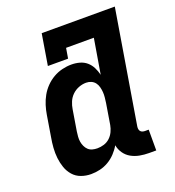

<svg xmlns="http://www.w3.org/2000/svg" viewBox="-135 -841 869 955"><g transform="rotate(-20 300.0 -363.5)"><path d="M185 8Q158 8 133 -1Q108 -10 91 -29.5Q74 -49 65.5 -73.5Q57 -98 54 -124.5Q51 -151 53 -179Q55 -207 60 -234L78 -344Q82 -369 89.5 -393Q97 -417 109.5 -439.5Q122 -462 140.5 -481Q159 -500 181.5 -513Q204 -526 229 -532Q254 -538 278 -538Q301 -538 322 -532Q343 -526 358.5 -512.5Q374 -499 383.5 -480Q393 -461 398 -440Q398 -440 398 -440Q398 -440 398 -440L429 -625H282L273 -571H166L193 -735H580L481 -136Q480 -129 481 -122.5Q482 -116 486 -111Q490 -106 496.5 -104Q503 -102 509 -102H529V8H491Q466 8 442 3.5Q418 -1 397.5 -12.5Q377 -24 363.5 -43.5Q350 -63 346 -86Q334 -65 316.5 -46.5Q299 -28 277.5 -15.5Q256 -3 232.5 2.5Q209 8 185 8ZM258 -102Q276 -102 293.5 -107.5Q311 -113 324.5 -125.5Q338 -138 346 -155Q354 -172 357 -189L375 -299Q377 -313 378.5 -327.5Q380 -342 379 -355.5Q378 -369 374.5 -382.5Q371 -396 363 -406.5Q355 -417 342.5 -422.5Q330 -428 316 -428Q296 -428 276.5 -420.5Q257 -413 242 -398.5Q227 -384 219 -365Q211 -346 208 -326L190 -216Q188 -203 187 -189Q186 -175 188 -162.5Q190 -150 195.5 -138Q201 -126 210 -117.5Q219 -109 231.5 -105.5Q244 -102 258 -102Z"/></g></svg>

Font: Iosevka Slab XBdEx
Style: Italic
Weight: 800
Width: 7
Italic angle: -9°
Monospace: yes
Designer: Belleve Invis
Foundry: Belleve Invis
Version: Version 11.1.1; ttfautohint (v1.8.3)